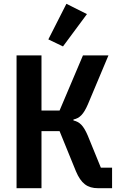

<svg xmlns="http://www.w3.org/2000/svg" viewBox="-20 -989 640 1009"><path d="M67 0H198V-300H293L379 -89C406 -25 439 0 495 0H569V-108H510L441 -277C418 -330 399 -348 366 -356V-361C399 -368 419 -388 442 -441L550 -698H416L293 -408H198V-698H67ZM437 -915 329 -969 234 -782 311 -745Z"/></svg>

Font: IBM Mono SemiBold
Style: Regular
Weight: 600
Monospace: yes
Designer: Mike Abbink, Paul van der Laan, Pieter van Rosmalen
Foundry: Bold Monday
Version: Version 2.3